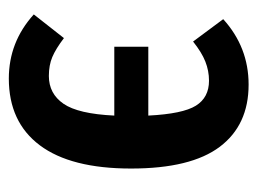

<svg xmlns="http://www.w3.org/2000/svg" viewBox="-96 -488 597 446"><g transform="rotate(90 203.0 -264.5)"><path d="M371 -270Q371 -130 317 -58Q263 14 162 14Q77 14 13 -44L68 -114Q93 -95 112 -87Q131 -79 156 -79Q197 -79 220.5 -113Q244 -147 248 -231H88V-310H248Q244 -390 225 -420.5Q206 -451 167 -451Q144 -451 122.5 -442.5Q101 -434 76 -414L24 -484Q89 -543 176 -543Q270 -543 320.5 -476Q371 -409 371 -270Z"/></g></svg>

Font: Fira Sans Extra Condensed Medium
Style: Regular
Weight: 500
Width: 1
Designer: Carrois Corporate & Edenspiekermann AG
Foundry: Carrois Corporate GbR & Edenspiekermann AG
Version: Version 4.203